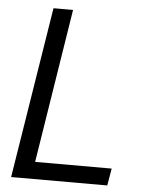

<svg xmlns="http://www.w3.org/2000/svg" viewBox="-51 -741 578 782"><g transform="rotate(5 237.5 -350.0)"><path d="M24 0 136 -700H216L116 -70H429L417 0Z"/></g></svg>

Font: Georama
Style: Italic
Weight: 400
Italic angle: -9°
Designer: Jean-Baptiste Levee
Foundry: Production Type
Version: Version 1.000